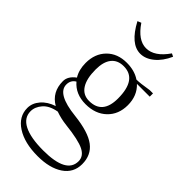

<svg xmlns="http://www.w3.org/2000/svg" viewBox="-288 -764 1082 1082"><g transform="rotate(45 252.5 -223.5)"><path d="M120 -687 142 -696Q198 -613 262 -613Q329 -613 386 -696L404 -687Q379 -631 340.5 -599.5Q302 -568 261 -568Q183 -568 120 -687ZM470 -435H444H368Q417 -389 417 -314Q417 -240 369.5 -194.5Q322 -149 244 -149Q164 -149 118 -203Q89 -186 89 -151Q89 -78 249 -61Q366 -48 418 -8.5Q470 31 470 103Q470 172 413 210.5Q356 249 260 249Q155 249 91 207.5Q27 166 27 98Q27 59 55.5 26Q84 -7 133 -23Q62 -64 62 -151Q62 -190 104 -221Q80 -260 80 -314Q80 -388 125 -433.5Q170 -479 244 -479Q306 -479 349 -450Q378 -450 444 -461H470ZM245 -453Q197 -453 171.5 -421Q146 -389 146 -328Q146 -254 171.5 -215Q197 -176 245 -176Q351 -176 351 -301Q351 -453 245 -453ZM163 -9Q107 1 80 32Q53 63 53 98Q53 150 106 177Q159 204 260 204Q444 204 444 106Q444 66 401.5 44.5Q359 23 250 11Q205 6 163 -9Z"/></g></svg>

Font: Foglihten068fMac
Style: Regular
Weight: 500
Designer: gluk (gluksza@wp.pl)
Foundry: gluk (gluksza@wp.pl)
Version: Version 0.68